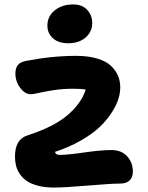

<svg xmlns="http://www.w3.org/2000/svg" viewBox="-20 -801 669 870"><path d="M289.1 -605Q245.1 -605 220 -627.4Q194.8 -649.9 194.8 -685.1Q194.8 -727.1 227.8 -753.9Q260.7 -780.8 312 -780.8Q353 -780.8 375.5 -755.9Q397.9 -731 397.9 -696.8Q397.9 -657.2 367.9 -631.1Q337.9 -605 289.1 -605ZM223.1 48.8Q183.1 48.8 151.9 40.5Q120.6 32.2 101.3 19Q82 5.9 69.6 -12.9Q57.1 -31.7 52.5 -51Q47.9 -70.3 47.9 -91.8Q47.9 -170.9 106 -188Q225.1 -226.6 287.4 -280.5Q349.6 -334.5 368.2 -395Q349.1 -398.9 310.1 -398.9Q265.6 -398.9 225.3 -392.8Q185.1 -386.7 158 -380.4Q130.9 -374 119.1 -374Q93.3 -374 71.5 -403.1Q49.8 -432.1 49.8 -467.8Q49.8 -491.7 60.3 -505.6Q70.8 -519.5 97.2 -524.9Q215.8 -547.9 325.2 -547.9Q380.4 -547.9 420.9 -535.6Q461.4 -523.4 483.2 -502.4Q504.9 -481.4 514.9 -457.3Q524.9 -433.1 524.9 -404.8Q524.9 -380.4 516.4 -352.5Q507.8 -324.7 486.1 -290.8Q464.4 -256.8 431.9 -225.8Q399.4 -194.8 346.9 -164.6Q294.4 -134.3 229 -112.8Q232.9 -99.1 249 -99.1Q285.2 -99.1 361.3 -110.1Q437.5 -121.1 485.8 -121.1Q529.8 -121.1 555.9 -93Q582 -64.9 582 -22.9Q582 2 567.6 16.4Q553.2 30.8 523.9 30.8Q485.4 30.8 379.2 39.8Q272.9 48.8 223.1 48.8Z"/></svg>

Font: Shantell Sans Irregular Bouncy
Style: Bold
Weight: 700
Designer: Stephen Nixon, Anya Danilova, Shantell Martin
Foundry: Arrow Type
Version: Version 1.006;[9816181b4]